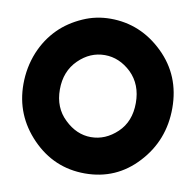

<svg xmlns="http://www.w3.org/2000/svg" viewBox="-83 -827 940 923"><g transform="rotate(10 387.5 -365.0)"><path d="M384 -742Q313 -742 250 -714Q182 -684 135 -637Q84 -586 55 -516Q25 -442 25 -360Q25 -208 132 -98Q239 12 390 12Q543 12 646 -100Q750 -212 750 -370Q750 -529 641 -635Q531 -742 384 -742ZM259 -510Q315 -565 387 -565Q458 -565 516 -510Q573 -454 573 -364Q573 -273 516 -219Q459 -165 388 -165Q318 -165 260 -221Q202 -276 202 -365Q202 -454 259 -510Z"/></g></svg>

Font: FredokaOneMacrons
Style: Regular
Weight: 500
Designer: ""
Foundry: ""
Version: ""